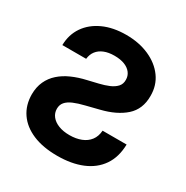

<svg xmlns="http://www.w3.org/2000/svg" viewBox="-170 -878 996 1030"><g transform="rotate(30 327.5 -363.0)"><path d="M197.1 -518.1H49.7Q50.8 -583.1 84.5 -632.5Q118.3 -681.8 178.8 -709.5Q239.3 -737.2 320.3 -737.2Q399.9 -737.2 462.4 -709.5Q524.9 -681.8 560.7 -632.5Q596.6 -583.1 595.9 -517Q596.2 -436.4 543 -388.8Q489.7 -341.3 397.7 -318.9L318.5 -299Q278.8 -289.4 251.2 -277.7Q223.7 -266 209.3 -249.3Q195 -232.6 195 -208.1Q195 -181.8 210.9 -161.6Q226.9 -141.3 255.9 -130Q284.8 -118.6 323.9 -118.6Q364 -118.6 395.2 -130.9Q426.5 -143.1 445.1 -167.4Q463.8 -191.8 466.3 -228.3H615.1Q613.3 -149.9 576.9 -96.8Q540.5 -43.7 475.3 -16.7Q410.2 10.3 322.1 10.3Q233.3 10.3 170.3 -16.5Q107.2 -43.3 73.7 -92.2Q40.1 -141 39.8 -207.7Q40.1 -253.2 56.3 -288.4Q72.4 -323.5 101.6 -349.4Q130.7 -375.4 170.6 -393.1Q210.6 -410.9 257.8 -421.5L323.2 -437.1Q354.8 -444.6 381 -455.6Q407.3 -466.6 423.1 -483.8Q438.9 -501.1 438.2 -527.3Q438.2 -550.8 424.5 -569.2Q410.9 -587.7 384.9 -598.2Q359 -608.7 321.4 -608.7Q284.4 -608.7 257.8 -597.8Q231.2 -587 215.7 -566.9Q200.3 -546.9 197.1 -518.1Z"/></g></svg>

Font: InterMG
Style: Bold
Weight: 700
Designer: Rasmus Andersson
Foundry: rsms
Version: Version 3.019;December 26, 2023;FontCreator 15.0.0.2955 64-b